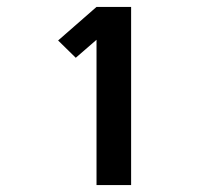

<svg xmlns="http://www.w3.org/2000/svg" viewBox="-20 -833 616 555"><path d="M259 -298H359V-813H259L148 -716L199 -666L259 -718Z"/></svg>

Font: Iosevka Sparkle Extrabold
Style: Regular
Weight: 800
Designer: Belleve Invis
Foundry: Belleve Invis
Version: Version 4.5.0; ttfautohint (v1.8.3)